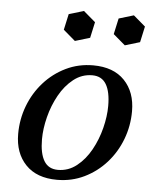

<svg xmlns="http://www.w3.org/2000/svg" viewBox="-50 -712 622 770"><g transform="rotate(5 260.5 -327.0)"><path d="M313 -415Q271 -415 237.5 -388.5Q204 -362 181 -320.5Q158 -279 146 -231.5Q134 -184 134 -142Q134 -85 152 -55Q170 -25 208 -25V15Q126 15 81.5 -31.5Q37 -78 37 -155Q37 -214 57.5 -268Q78 -322 115.5 -364Q153 -406 203.5 -430.5Q254 -455 313 -455ZM208 -25Q250 -25 283.5 -51.5Q317 -78 340 -119.5Q363 -161 375 -208.5Q387 -256 387 -298Q387 -355 369 -385Q351 -415 313 -415V-455Q395 -455 439.5 -408.5Q484 -362 484 -285Q484 -226 463.5 -172Q443 -118 405.5 -76Q368 -34 317.5 -9.5Q267 15 208 15ZM257 -669 305 -628 291 -564 231 -546 183 -587 197 -651ZM458 -669 506 -628 492 -564 432 -546 384 -587 398 -651Z"/></g></svg>

Font: Poltawski Nowy
Style: Italic
Weight: 400
Italic angle: -12°
Designer: Adam Pótawski, Mateusz Machalski, Borys Kosmynka, Ania Wieluska
Foundry: Capitalics.wtf
Version: Version 1.001;gftools[0.9.25]